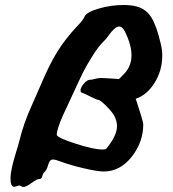

<svg xmlns="http://www.w3.org/2000/svg" viewBox="-20 -691 691 768"><path d="M22 23Q22 4 28 -22.5Q34 -49 43 -78Q52 -107 53 -111Q66 -163 78 -197.5Q90 -232 111.5 -279.5Q133 -327 143 -351Q176 -430 208.5 -483Q241 -536 294 -592Q312 -610 318 -624Q325 -642 374 -656.5Q423 -671 474 -671Q504 -671 527 -665Q564 -655 585 -622Q606 -589 623 -516Q629 -492 629 -468Q629 -409 598.5 -360Q568 -311 523 -296Q553 -205 553 -194Q553 -122 506.5 -63.5Q460 -5 395 -5Q370 -5 314.5 -18Q259 -31 225 -44Q201 -53 192 -53Q178 -53 172.5 -31Q167 -9 154 1Q152 3 149 14Q146 25 139 25H136Q128 25 106 41Q84 57 73 57Q70 57 65.5 54Q61 51 58 51Q55 51 47.5 53.5Q40 56 37 56Q22 56 22 23ZM207 -152Q207 -141 280.5 -117Q354 -93 390 -93Q403 -93 406 -97Q448 -149 448 -186Q448 -206 438 -226Q430 -242 405 -267Q380 -292 372 -292Q366 -292 342 -304.5Q318 -317 310 -319Q302 -322 302 -329Q302 -341 315.5 -356.5Q329 -372 340 -372Q349 -372 360 -375.5Q371 -379 388 -379Q390 -379 396.5 -378.5Q403 -378 407 -378L456 -375L475 -394Q506 -425 506 -470Q506 -512 479 -566Q469 -585 457 -585Q447 -585 436 -574.5Q425 -564 414 -548.5Q403 -533 399 -530Q376 -509 351 -469Q326 -429 312.5 -402Q299 -375 269 -309.5Q239 -244 232 -230Q207 -173 207 -152Z"/></svg>

Font: NaniFont Regular
Style: Regular
Weight: 400
Designer: Nanigashitei
Version: Version 1.036